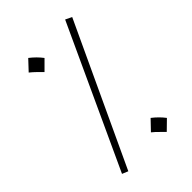

<svg xmlns="http://www.w3.org/2000/svg" viewBox="-207 -779 883 883"><g transform="rotate(-45 235.0 -337.5)"><path d="M95 12 66 0 383 -687 414 -672ZM145 -583Q129 -599 118.5 -609.5Q108 -620 92 -633L138 -682Q169 -658 191 -629ZM348 9Q332 -6 321.5 -17Q311 -28 295 -41L341 -89Q372 -65 394 -36Z"/></g></svg>

Font: Noto Sans Arabic Cond ExtLt
Style: Regular
Weight: 200
Width: 3
Designer: Monotype Design Team, Nadine Chahine, Nizar Qandah and Khaled Hosny
Foundry: Monotype Imaging Inc.
Version: Version 2.012; ttfautohint (v1.8.4.7-5d5b)